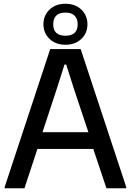

<svg xmlns="http://www.w3.org/2000/svg" viewBox="-20 -1001 696 1021"><path d="M5 -7 247 -740H409L651 -7V0H546L476 -209H179L110 0H5ZM450 -298 372 -532 332 -658H323L283 -532L206 -298ZM328 -763Q276 -763 243.5 -794Q211 -825 211 -872Q211 -919 243.5 -950Q276 -981 328 -981Q380 -981 412.5 -950Q445 -919 445 -872Q445 -825 412.5 -794Q380 -763 328 -763ZM328 -811Q393 -811 393 -872Q393 -901 377 -917.5Q361 -934 328 -934Q294 -934 278.5 -917.5Q263 -901 263 -872Q263 -811 328 -811Z"/></svg>

Font: Encode Sans Narrow
Style: Medium
Weight: 500
Designer: Pablo Impallari, Andres Torresi
Foundry: Pablo Impallari, Andres Torresi
Version: Version 1.000; ttfautohint (v1.00) -l 8 -r 50 -G 200 -x 14 -